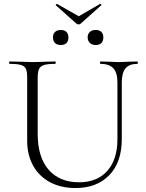

<svg xmlns="http://www.w3.org/2000/svg" viewBox="-20 -935 737 968"><path d="M487 -613Q484 -613 484 -619Q484 -625 487 -625L529 -624Q563 -622 584 -622Q602 -622 632 -624L673 -625Q675 -625 675 -619Q675 -613 673 -613Q632 -613 613 -590.5Q594 -568 594 -520V-234Q594 -117 531 -52Q468 13 361 13Q287 13 232 -16.5Q177 -46 147 -100Q117 -154 117 -225V-544Q117 -574 110.5 -588Q104 -602 85.5 -607.5Q67 -613 28 -613Q26 -613 26 -619Q26 -625 28 -625L76 -624Q118 -622 143 -622Q170 -622 212 -624L258 -625Q261 -625 261 -619Q261 -613 258 -613Q219 -613 201 -607Q183 -601 176.5 -586.5Q170 -572 170 -542V-260Q170 -143 225 -79.5Q280 -16 379 -16Q470 -16 521 -73.5Q572 -131 572 -233V-520Q572 -568 551.5 -590.5Q531 -613 487 -613ZM262 -908Q261 -908 261 -908.5Q261 -909 261 -909Q261 -911 263.5 -913.5Q266 -916 268 -915L377 -853L484 -915H486Q489 -915 491 -912Q493 -909 490 -908L387 -816Q383 -812 376 -812Q369 -812 365 -816ZM247 -747Q247 -764 257.5 -774Q268 -784 287 -784Q305 -784 315 -774Q325 -764 325 -747Q325 -728 315 -718Q305 -708 287 -708Q268 -708 257.5 -718Q247 -728 247 -747ZM422 -747Q422 -764 433 -774Q444 -784 462 -784Q481 -784 491 -774Q501 -764 501 -747Q501 -728 491 -718Q481 -708 462 -708Q444 -708 433 -718.5Q422 -729 422 -747Z"/></svg>

Font: Cormorant Garamond Light
Style: Regular
Weight: 300
Designer: Christian Thalmann (Catharsis Fonts)
Version: Version 3.000